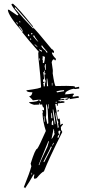

<svg xmlns="http://www.w3.org/2000/svg" viewBox="-20 -873 505 1061"><path d="M162.1 -721.7 65.4 -832H61.5L62.5 -826.2Q108.4 -771.5 165 -712.9Q162.1 -716.8 162.1 -721.7ZM157.2 91.8V82H154.3V91.8ZM224.6 22.5Q266.6 -57.6 266.6 -62.5H260.7Q260.7 -56.6 220.7 19.5L221.7 22.5ZM272.5 -69.3Q272.5 -74.2 277.3 -81.1V-84Q273.4 -84 269.5 -72.3V-69.3ZM197.3 39.1Q197.3 30.3 242.2 -62.5L250 -89.8V-92.8H247.1L194.3 36.1V39.1ZM303.7 -112.3 314.5 -148.4 308.6 -151.4Q302.7 -151.4 302.7 -142.6L306.6 -127.9Q299.8 -127 297.9 -112.3ZM264.6 -105.5Q268.6 -105.5 282.2 -132.8L278.3 -141.6H281.2Q278.3 -146.5 278.3 -159.2H275.4Q275.4 -154.3 264.6 -105.5ZM274.4 -180.7 273.4 -208Q265.6 -207 265.6 -188.5V-183.6Q268.6 -183.6 274.4 -180.7ZM228.5 -200.2 227.5 -220.7H224.6L225.6 -200.2ZM227.5 -223.6Q227.5 -229.5 222.7 -229.5H221.7V-223.6ZM298.8 -166 304.7 -169.9Q301.8 -181.6 300.8 -193.4L303.7 -199.2Q295.9 -199.2 290 -250H287.1V-235.4Q298.8 -180.7 298.8 -166ZM269.5 -219.7Q268.6 -234.4 265.6 -250L262.7 -249L263.7 -219.7ZM283.2 -186.5 286.1 -187.5Q285.2 -215.8 274.4 -267.6H271.5Q272.5 -240.2 283.2 -186.5ZM247.1 -272.5 250 -273.4 249 -296.9H246.1ZM241.2 -188.5Q247.1 -188.5 247.1 -194.3L245.1 -233.4Q243.2 -296.9 234.4 -296.9L235.4 -247.1Q235.4 -236.3 233.4 -224.6ZM288.1 -304.7Q293.9 -304.7 293.9 -310.5H288.1ZM206.1 -313.5V-316.4Q206.1 -322.3 200.2 -322.3H197.3V-319.3Q198.2 -313.5 203.1 -313.5ZM294.9 -362.3 334 -369.1V-375Q315.4 -375 292 -368.2ZM269.5 -400.4V-415H266.6V-400.4ZM246.1 -396.5 241.2 -438.5H238.3L239.3 -396.5ZM227.5 -395.5Q227.5 -408.2 232.4 -425.8Q225.6 -438.5 225.6 -461.9H231.4V-467.8H225.6V-469.7Q225.6 -472.7 227.5 -476.6V-483.4L224.6 -482.4Q224.6 -473.6 218.8 -473.6Q222.7 -459 223.6 -434.6H217.8V-418.9L223.6 -422.9L226.6 -417Q223.6 -417 217.8 -413.1Q221.7 -409.2 221.7 -395.5ZM233.4 -486.3 232.4 -519.5H229.5L226.6 -506.8L230.5 -486.3ZM201.2 -539.1V-550.8H198.2V-539.1ZM216.8 -524.4 223.6 -525.4Q228.5 -546.9 228.5 -558.6L215.8 -563.5V-555.7Q215.8 -545.9 213.9 -545.9L216.8 -540ZM211.9 -587.9V-593.8Q207 -593.8 199.2 -599.6H196.3Q196.3 -594.7 209 -587.9ZM242.2 -583V-585.9Q213.9 -617.2 213.9 -621.1H208Q208 -610.4 232.4 -591.8Q233.4 -583 238.3 -583ZM187.5 -611.3Q186.5 -618.2 171.9 -628.9V-625ZM151.4 -652.3 152.3 -654.3Q152.3 -661.1 146.5 -661.1Q146.5 -652.3 151.4 -652.3ZM192.4 -641.6Q169.9 -670.9 169.9 -676.8L161.1 -675.8Q183.6 -645.5 192.4 -641.6ZM142.6 -672.9V-675.8Q139.6 -681.6 139.6 -684.6Q133.8 -683.6 133.8 -678.7Q134.8 -672.9 138.7 -672.9ZM157.2 -682.6 160.2 -688.5Q157.2 -688.5 151.4 -691.4Q151.4 -682.6 156.2 -682.6ZM77.1 -739.3V-742.2Q74.2 -748 74.2 -751H71.3V-748Q74.2 -742.2 74.2 -739.3ZM91.8 -749V-754.9L85.9 -757.8Q88.9 -752 88.9 -749ZM162.1 -721.7Q174.8 -712.9 265.6 -601.6Q270.5 -601.6 278.3 -589.8V-581.1Q272.5 -581.1 266.6 -584Q266.6 -570.3 289.1 -547.9Q289.1 -539.1 283.2 -539.1Q282.2 -544.9 276.4 -544.9Q270.5 -544.9 265.6 -529.3L272.5 -481.4H269.5L273.4 -475.6Q273.4 -472.7 270.5 -472.7Q281.2 -397.5 288.1 -397.5L347.7 -398.4Q393.6 -398.4 393.6 -394Q393.6 -389.6 396.5 -389.6L417 -393.6L418 -383.8L396.5 -380.9Q391.6 -380.9 387.7 -382.8Q360.4 -377.9 342.8 -363.3V-362.3Q342.8 -357.4 337.9 -351.6Q355.5 -351.6 385.7 -356.4L388.7 -350.6Q384.8 -349.6 379.9 -340.8L385.7 -337.9Q402.3 -341.8 413.1 -341.8Q416 -337.9 416 -333L365.2 -325.2V-331.1H359.4Q359.4 -321.3 341.8 -321.3V-327.1L353.5 -328.1V-334L314.5 -329.1V-323.2Q329.1 -327.1 335 -327.1L335.9 -321.3Q319.3 -320.3 302.7 -317.4V-314.5Q314.5 -314.5 314.5 -311.5L321.3 -314.5L335.9 -312.5V-305.7Q306.6 -301.8 299.8 -301.8V-297.9Q299.8 -287.1 294.9 -287.1L293.9 -298.8H285.2L299.8 -214.8Q304.7 -217.8 309.6 -217.8Q312.5 -209 313.5 -181.6L322.3 -188.5H328.1V-185.5Q316.4 -171.9 316.4 -169.9L317.4 -155.3Q323.2 -147.5 324.2 -143.6Q248 8.8 222.7 74.2Q210 78.1 182.6 111.3Q176.8 114.3 169.9 115.2Q167 109.4 167 106.4Q169.9 95.7 169.9 90.8H166Q141.6 134.8 118.2 168Q118.2 162.1 111.3 162.1Q144.5 80.1 153.3 45.9L149.4 31.2Q174.8 -50.8 185.5 -50.8Q194.3 -60.5 233.4 -149.4Q216.8 -199.2 214.8 -248L217.8 -253.9Q214.8 -258.8 213.9 -265.6Q218.8 -265.6 223.6 -262.7L222.7 -278.3Q215.8 -278.3 212.9 -295.9L198.2 -294.9L201.2 -301.8L195.3 -300.8V-294.9L168 -293.9Q140.6 -301.8 140.6 -308.6Q194.3 -310.5 194.3 -322.3L161.1 -318.4Q161.1 -321.3 142.6 -338.9V-341.8Q155.3 -341.8 159.2 -363.3H154.3Q127 -363.3 126 -374Q207 -384.8 207 -391.6Q205.1 -439.5 192.4 -553.7L191.4 -581.1L194.3 -586.9Q130.9 -658.2 102.5 -695.3L105.5 -701.2Q101.6 -715.8 84 -730.5V-727.5Q102.5 -706.1 102.5 -698.2Q23.4 -790 23.4 -819.3H29.3L75.2 -788.1Q81.1 -788.1 81.1 -793Q43.9 -840.8 43 -849.6Q46.9 -852.5 51.8 -852.5Q83 -827.1 162.1 -727.5ZM301.8 -253.9H298.8V-265.6H304.7V-262.7Q301.8 -256.8 301.8 -253.9Z"/></svg>

Font: Blackcraft
Style: Regular
Weight: 400
Designer: GGBotNet
Foundry: GGBotNet
Version: 1.00